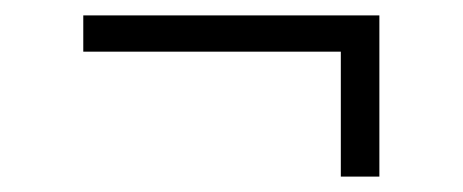

<svg xmlns="http://www.w3.org/2000/svg" viewBox="-20 -391 600 249"><path d="M422 -355 456 -324H88V-371H472V-162H422Z"/></svg>

Font: Roboto Serif 72pt
Style: Regular
Weight: 400
Designer: Greg Gazdowicz
Foundry: Commercial Type
Version: Version 1.008